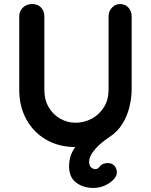

<svg xmlns="http://www.w3.org/2000/svg" viewBox="-20 -721 745 948"><path d="M441 207Q392 207 356.5 181Q321 155 321 100Q321 59 338 27Q355 -5 382.5 -29Q410 -53 442 -69Q474 -85 504 -93L393 4Q383 4 373 4.5Q363 5 353 5Q271 5 208.5 -31Q146 -67 110.5 -131Q75 -195 75 -278V-640Q75 -666 93 -683.5Q111 -701 139 -701Q167 -701 183 -683.5Q199 -666 199 -640V-278Q199 -228 220.5 -191.5Q242 -155 277.5 -135Q313 -115 353 -115Q396 -115 433 -135Q470 -155 493 -191.5Q516 -228 516 -278V-640Q516 -666 533 -683.5Q550 -701 572 -701Q598 -701 614 -683.5Q630 -666 630 -640V-278Q630 -239 619.5 -194.5Q609 -150 585 -110.5Q561 -71 520 -44Q487 -22 464.5 0Q442 22 431 41.5Q420 61 420 78Q420 96 429.5 105Q439 114 451 114Q463 114 472 102Q481 90 493.5 87Q506 84 513 84Q531 84 544 96.5Q557 109 557 132Q557 148 540.5 165.5Q524 183 497.5 195Q471 207 441 207Z"/></svg>

Font: Quicksand Light
Style: Bold
Weight: 700
Version: Version 3.004